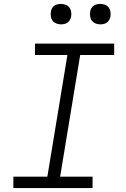

<svg xmlns="http://www.w3.org/2000/svg" viewBox="-20 -957 640 977"><path d="M48 0V-58H221L323 -677H158V-735H561V-677H388L286 -58H451V0ZM490 -833Q478 -833 466.5 -837.5Q455 -842 448 -851Q441 -860 439 -872.5Q437 -885 439 -898Q440 -906 444.5 -914.5Q449 -923 456.5 -928Q464 -933 473 -935Q482 -937 490 -937Q503 -937 514.5 -932.5Q526 -928 533 -919Q540 -910 542 -897.5Q544 -885 542 -872Q540 -864 535.5 -855.5Q531 -847 523.5 -842Q516 -837 507.5 -835Q499 -833 490 -833ZM290 -833Q278 -833 266.5 -837.5Q255 -842 248 -851Q241 -860 239 -872.5Q237 -885 239 -898Q240 -906 244.5 -914.5Q249 -923 256.5 -928Q264 -933 273 -935Q282 -937 290 -937Q303 -937 314.5 -932.5Q326 -928 333 -919Q340 -910 342 -897.5Q344 -885 342 -872Q340 -864 335.5 -855.5Q331 -847 323.5 -842Q316 -837 307.5 -835Q299 -833 290 -833Z"/></svg>

Font: Iosevka Slab Light Extended
Style: Italic
Weight: 300
Width: 7
Italic angle: -9°
Monospace: yes
Designer: Belleve Invis
Foundry: Belleve Invis
Version: Version 11.1.0; ttfautohint (v1.8.3)